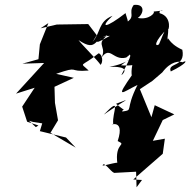

<svg xmlns="http://www.w3.org/2000/svg" viewBox="-20 -592 806 814"><path d="M582 171 545 169 670 60 679 -4 628 5 670 -83 719 -107 636 -146 622 -95 573 -214 626 -249 668 -285C705 -334 740 -333 754 -328C776 -340 774 -323 704 -289C688 -328 768 -305 753 -381C687 -411 695 -445 689 -421C704 -527 675 -456 654 -404C637 -392 630 -413 692 -473C693 -449 714 -521 657 -536C649 -556 704 -549 631 -543C640 -539 612 -506 564 -516C589 -532 598 -577 547 -571C520 -535 562 -522 508 -492C540 -475 508 -538 513 -537C428 -471 400 -471 457 -525C396 -501 408 -455 373 -415L390 -443L354 -490L221 -488L152 -472L185 -494L149 -404L143 -341L75 -322L167 -325L48 -195L127 -220L74 -140L95 -76L143 -60L132 -53L103 -80L120 -75L159 -69L149 -36L260 -9L301 34L194 -29L226 -82L213 -156L211 -224L293 -262L218 -279C322 -315 264 -285 356 -293C316 -331 322 -304 398 -366C415 -362 418 -327 406 -317C402 -328 322 -408 313 -422C398 -365 374 -440 446 -440C345 -382 411 -440 436 -442C376 -398 448 -395 399 -330C446 -413 454 -332 515 -348C557 -379 503 -357 555 -348C557 -398 549 -339 532 -371C545 -353 481 -258 498 -276C533 -311 464 -309 443 -309C524 -321 558 -365 493 -315C583 -309 578 -342 541 -316C525 -239 573 -233 544 -280C463 -165 499 -201 563 -232C507 -121 549 -127 498 -119C501 -138 524 -109 472 -152C545 -179 519 -175 420 -106C500 -189 454 -115 460 -67C426 -51 515 -103 479 6C521 26 464 9 478 104C503 86 419 112 415 110C420 89 448 135 464 141L557 136L559 202Z"/></svg>

Font: Hussar Lance
Style: Italic
Weight: 700
Foundry: Cannot Into Space Fonts, PlusOne Fonts
Version: Version 2.27